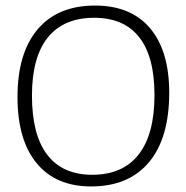

<svg xmlns="http://www.w3.org/2000/svg" viewBox="-20 -665 671 691"><path d="M589 -331Q589 -168 516 -81Q443 6 308 6Q181 6 112 -77.5Q43 -161 43 -316Q43 -474 115.5 -559.5Q188 -645 322 -645Q451 -645 520 -563.5Q589 -482 589 -331ZM95 -321Q95 -180 150 -108Q205 -36 312 -36Q422 -36 479 -109Q536 -182 536 -323Q536 -461 481 -531Q426 -601 319 -601Q209 -601 152 -530Q95 -459 95 -321Z"/></svg>

Font: t
Style: Regular
Weight: 300
Designer: Juan Pablo del Peral
Foundry: Huerta Tipografica
Version: Version 2.004; ttfautohint (v1.8.1)